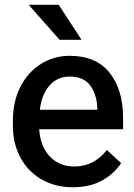

<svg xmlns="http://www.w3.org/2000/svg" viewBox="-20 -775 562 805"><path d="M100 -755H226L322 -608H230ZM34 -248V-268Q34 -350 66 -412Q98 -474 152.5 -507.5Q207 -541 272 -541Q383 -541 439.5 -470Q496 -399 496 -281V-233H144L147 -210Q156 -150 194.5 -113.5Q233 -77 292 -77Q374 -77 428 -146L488 -91Q459 -47 408.5 -18.5Q358 10 285 10Q210 10 153 -23.5Q96 -57 65 -115.5Q34 -174 34 -248ZM147 -315H388V-324Q385 -381 357.5 -417.5Q330 -454 272 -454Q221 -454 188 -417Q155 -380 147 -315Z"/></svg>

Font: Freesentation 6 SemiBold
Style: Regular
Weight: 600
Designer: glyphs from Roboto by Christian Robertson / Hangul glyphs from Noto Sans CJK(Source Han Sans) by Jang Soo-young and Kang
Foundry: PT&
Version: Version 2.001